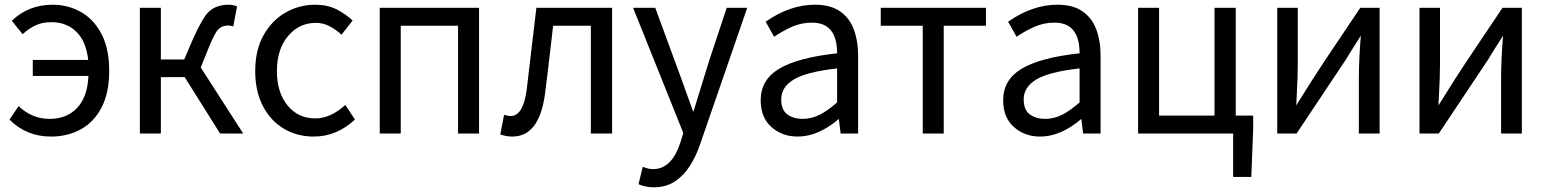

<svg xmlns="http://www.w3.org/2000/svg" viewBox="-20 -560 6555 814"><path d="M196 19Q92 19 20 -53L59 -110Q116 -56 190 -56Q263 -56 307 -102.5Q351 -149 355 -238H119V-306H354Q345 -385 303.5 -425.5Q262 -466 198 -466Q159 -466 130.5 -452.5Q102 -439 76 -415L30 -472Q101 -540 203 -540Q268 -540 322.5 -509.5Q377 -479 410 -416.5Q443 -354 443 -259Q443 -167 411 -105Q379 -43 323 -12Q267 19 196 19Z M1011 6H913L763 -233H662V6H573V-527H662V-308H761L779 -350Q820 -450 852 -495Q884 -540 950 -540Q967 -540 985 -533L969 -448Q955 -452 948 -452Q914 -452 896.5 -424Q879 -396 855 -333L831 -274Z M1310 19Q1240 19 1184 -14Q1128 -47 1095 -109.5Q1062 -172 1062 -259Q1062 -348 1097.5 -411Q1133 -474 1191 -507Q1249 -540 1316 -540Q1368 -540 1406.5 -520.5Q1445 -501 1475 -473L1428 -413Q1402 -436 1376 -449.5Q1350 -463 1319 -463Q1248 -463 1201 -407Q1154 -351 1154 -259Q1154 -168 1199 -113Q1244 -58 1317 -58Q1381 -58 1444 -115L1485 -53Q1407 19 1310 19Z M2011 6H1922V-451H1679V6H1590V-527H2011Z M2152 19Q2127 19 2101 10L2117 -73L2126 -71Q2136 -68 2145 -68Q2198 -68 2213 -180L2254 -527H2575V6H2485V-451H2325L2314 -356Q2303 -258 2290 -158Q2265 19 2152 19Z M2752 234Q2716 234 2687 221L2705 147Q2728 157 2749 157Q2828 157 2865 43L2877 4L2664 -527H2758L2869 -225Q2882 -190 2895 -152.5Q2908 -115 2921 -81H2918L2987 -304L3061 -527H3148L2948 52Q2931 102 2905 143Q2879 184 2841.5 209Q2804 234 2752 234Z M3362 19Q3296 19 3250.5 -21.5Q3205 -62 3205 -135Q3205 -222 3284 -269Q3363 -316 3529 -334Q3529 -464 3423 -464Q3376 -464 3335.5 -445.5Q3295 -427 3262 -404L3226 -468Q3329 -540 3435 -540Q3500 -540 3540.5 -512.5Q3581 -485 3599.5 -436Q3618 -387 3618 -324V6H3544L3536 -58H3539Q3450 19 3362 19ZM3383 -56Q3421 -56 3456 -74Q3491 -92 3529 -126V-270Q3397 -255 3344.5 -222.5Q3292 -190 3292 -139Q3292 -94 3318 -75Q3344 -56 3383 -56Z M3981 6H3892V-451H3714V-527H4160V-451H3981Z M4390 19Q4324 19 4278.5 -21.5Q4233 -62 4233 -135Q4233 -222 4312 -269Q4391 -316 4557 -334Q4557 -464 4451 -464Q4404 -464 4363.5 -445.5Q4323 -427 4290 -404L4254 -468Q4357 -540 4463 -540Q4528 -540 4568.5 -512.5Q4609 -485 4627.5 -436Q4646 -387 4646 -324V6H4572L4564 -58H4567Q4478 19 4390 19ZM4411 -56Q4449 -56 4484 -74Q4519 -92 4557 -126V-270Q4425 -255 4372.5 -222.5Q4320 -190 4320 -139Q4320 -94 4346 -75Q4372 -56 4411 -56Z M5285 190H5208V6H4805V-527H4894V-70H5129V-527H5219V-70H5293V-14Z M5829 6H5741V-226Q5741 -311 5750 -416H5754L5712 -350L5685 -306L5477 6H5395V-527H5482V-294Q5482 -235 5478 -163L5475 -106H5471Q5519 -183 5545.5 -224.5Q5572 -266 5591.5 -295Q5611 -324 5637 -363L5747 -527H5829Z M6432 6H6344V-226Q6344 -311 6353 -416H6357L6315 -350L6288 -306L6080 6H5998V-527H6085V-294Q6085 -235 6081 -163L6078 -106H6074Q6122 -183 6148.5 -224.5Q6175 -266 6194.5 -295Q6214 -324 6240 -363L6350 -527H6432Z"/></svg>

Font: LXGW 975 Gothic SC
Style: Regular
Weight: 400
Version: Version 2.01;February 25, 2021